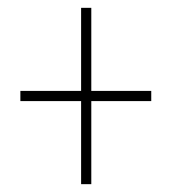

<svg xmlns="http://www.w3.org/2000/svg" viewBox="-20 -598 439 490"><path d="M187 -340H32V-366H187V-578H213V-366H366V-340H213V-128H187Z"/></svg>

Font: Noto Sans Sinhala UI ExtraCondensed Thin
Style: Regular
Weight: 100
Width: 2
Designer: Jelle Bosma - Monotype Design Team
Foundry: Monotype Imaging Inc.
Version: Version 2.006; ttfautohint (v1.8.4.7-5d5b)